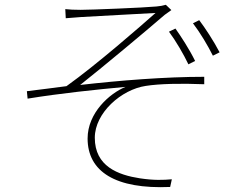

<svg xmlns="http://www.w3.org/2000/svg" viewBox="-20 -762 1040 800"><path d="M254 -686 318 -691C361 -694 582 -705 628 -708C565 -652 383 -493 257 -403C209 -397 145 -388 92 -382L95 -351C230 -373 383 -389 503 -400C437 -373 345 -292 345 -185C345 -47 461 27 689 17L696 -15C661 -12 623 -10 563 -19C472 -33 375 -69 375 -188C375 -292 486 -389 587 -404C644 -413 733 -415 831 -411V-442C669 -442 480 -427 314 -408C404 -479 591 -635 666 -700C674 -706 688 -716 694 -720L671 -742C661 -739 646 -736 632 -735C580 -730 359 -721 316 -721C289 -721 269 -722 252 -724ZM784 -665C814 -626 846 -572 867 -530L895 -544C870 -592 833 -648 810 -678ZM684 -630C713 -591 745 -536 765 -494L793 -508C769 -557 733 -612 711 -643Z"/></svg>

Font: Noto Sans Japanese Thin
Style: Regular
Weight: 100
Designer: Ryoko NISHIZUKA (kana & ideographs); Paul D. Hunt (Latin, Greek & Cyrillic); Wenlong ZHANG (bopomofo); Sandoll Communica
Foundry: Adobe Systems Incorporated
Version: Version 1.000;PS 1;hotconv 1.0.78;makeotf.lib2.5.61930